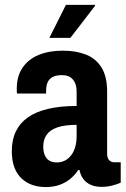

<svg xmlns="http://www.w3.org/2000/svg" viewBox="-20 -744 511 776"><path d="M163.9 12Q136.1 12 111.7 3.8Q87.3 -4.4 68.3 -21.7Q49.3 -38.9 38.5 -66.5Q27.7 -94.1 27.7 -133.7Q27.7 -178.7 44 -212.6Q60.3 -246.4 92.4 -269.3Q124.4 -292.2 174.2 -304Q223.9 -315.7 289.7 -315.7V-372.2Q289.7 -393.7 283.5 -408.3Q277.3 -423 264.4 -431.7Q251.5 -440.3 229.7 -440.3Q205.1 -440.3 190.7 -431.6Q176.3 -422.9 171.3 -408.4Q166.3 -394 166.3 -375.5V-365.9H48.8Q47.8 -370.9 47.8 -375.1Q47.8 -379.3 47.8 -384.8Q47.8 -436.4 71.2 -470.5Q94.5 -504.7 136.3 -522Q178.2 -539.2 234.3 -539.2Q287.5 -539.2 327.7 -523.3Q367.9 -507.3 390.4 -470.9Q413 -434.5 413 -372.9V-122.1Q413 -105.8 420.8 -97Q428.6 -88.1 442.2 -88.1H467.9V-5.7Q453 1 433.1 6.1Q413.2 11.2 389.9 11.2Q364.4 11.2 345.6 2.4Q326.8 -6.3 315.8 -21.8Q304.8 -37.3 301.4 -57H296.4Q283.4 -37.7 265.2 -22.1Q247 -6.6 222.2 2.7Q197.5 12 163.9 12ZM209.7 -87.5Q227.2 -87.5 241.9 -94.8Q256.6 -102.2 267.4 -116.2Q278.2 -130.1 283.9 -149.8Q289.7 -169.6 289.7 -194.3V-239.4Q240.9 -239.4 211.2 -228.9Q181.6 -218.5 168.2 -198.9Q154.8 -179.3 154.8 -151.7Q154.8 -131 161.1 -116.6Q167.4 -102.2 179.4 -94.8Q191.4 -87.5 209.7 -87.5ZM179.6 -591 246.4 -724.2H363.6L363.8 -720L264.5 -591Z"/></svg>

Font: Archivo SemiBold Condensed
Style: Regular
Weight: 600
Width: 3
Version: Version 2.001